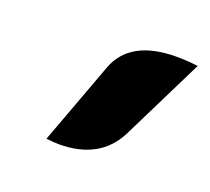

<svg xmlns="http://www.w3.org/2000/svg" viewBox="-60 -802 436 398"><g transform="rotate(20 158.5 -603.0)"><path d="M141 -659Q167 -730 270 -730Q291 -730 317 -727L227 -545Q192 -476 102 -476Q94 -476 74 -478Z"/></g></svg>

Font: K2D ExtraBold
Style: Italic
Weight: 800
Italic angle: -10°
Designer: Katatrad Aksorn Co.,Ltd.
Foundry: Cadson Demak Co.,Ltd.
Version: Version 1.000; ttfautohint (v1.6)